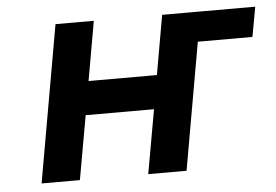

<svg xmlns="http://www.w3.org/2000/svg" viewBox="-42 -567 895 623"><g transform="rotate(-5 405.0 -255.5)"><path d="M578.4 -414 596 -511H810L792.4 -414ZM69.4 0 159.4 -511H284.2L250.2 -317.8H472.8L506.8 -511H631.6L541.6 0H416.8L453.8 -208.2H231.2L194.2 0Z"/></g></svg>

Font: Overpass
Style: Italic
Weight: 400
Italic angle: -10°
Designer: Delve Withrington, Dave Bailey, Thomas Jockin
Foundry: Delve Fonts LLC
Version: Version 4.000